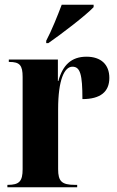

<svg xmlns="http://www.w3.org/2000/svg" viewBox="-20 -786 491 806"><path d="M174 -615V-605H183C239 -644 340 -721 373 -756V-766H239C222 -721 197 -658 174 -615ZM11 0H304V-10H294C239 -10 224 -25 224 -76V-327C224 -453 251 -506 284 -506C317 -506 326 -473 326 -370C402 -370 439 -401 439 -459C439 -515 404 -548 343 -548C279 -548 243 -512 225 -446H223V-536H17V-526H19C63 -526 75 -512 75 -463V-76C75 -25 61 -10 13 -10H11Z"/></svg>

Font: Noto Serif Display ExtraCondensed ExtraBold
Style: Regular
Weight: 800
Width: 2
Designer: Monotype Design Team
Foundry: Monotype Imaging Inc.
Version: Version 2.009